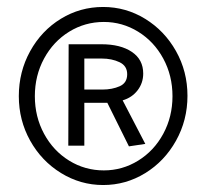

<svg xmlns="http://www.w3.org/2000/svg" viewBox="-20 -610 593 551"><path d="M155 -113.5C192.3 -90.5 232.7 -79 276 -79C319.3 -79 359.5 -90.3 396.5 -113C433.5 -135.7 463 -166.7 485 -206C507 -245.3 518 -288.3 518 -335C518 -381.7 507 -424.5 485 -463.5C463 -502.5 433.5 -533.3 396.5 -556C359.5 -578.7 319.3 -590 276 -590C232 -590 191.5 -578.7 154.5 -556C117.5 -533.3 88.2 -502.3 66.5 -463C44.8 -423.7 34 -380.7 34 -334C34 -288 44.8 -245.5 66.5 -206.5C88.2 -167.5 117.7 -136.5 155 -113.5ZM376.5 -149C346.2 -130.3 313.3 -121 278 -121C242 -121 208.8 -130.3 178.5 -149C148.2 -167.7 124.2 -193.3 106.5 -226C88.8 -258.7 80 -294.7 80 -334C80 -373.3 88.8 -409.3 106.5 -442C124.2 -474.7 148.2 -500.3 178.5 -519C208.8 -537.7 242 -547 278 -547C313.3 -547 346.2 -537.7 376.5 -519C406.8 -500.3 430.8 -474.7 448.5 -442C466.2 -409.3 475 -373.3 475 -334C475 -294.7 466.2 -258.7 448.5 -226C430.8 -193.3 406.8 -167.7 376.5 -149ZM288 -315 350 -190 397 -197 332 -322C350 -327.3 364.3 -337 375 -351C385.7 -365 391 -381 391 -399C391 -425.7 380.2 -446.3 358.5 -461C336.8 -475.7 307.7 -483 271 -483H177L176 -192H222V-315ZM274 -353H222V-442H272C291.3 -442 308.3 -438.5 323 -431.5C337.7 -424.5 345 -413 345 -397C345 -380.3 337.8 -368.8 323.5 -362.5C309.2 -356.2 292.7 -353 274 -353Z"/></svg>

Font: DonutKreme
Style: Regular
Weight: 400
Designer: Impallari Type
Foundry: Impallari Type
Version: Version 2.100